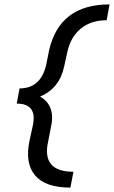

<svg xmlns="http://www.w3.org/2000/svg" viewBox="-20 -731 518 873"><path d="M203 -501Q250 -711 478 -711L465 -639Q394 -639 347.5 -601Q301 -563 286 -494L272 -430Q251 -329 162 -292Q235 -250 211 -150L199 -88Q168 50 314 50L300 122Q186 122 139 66Q92 10 115 -95L129 -159Q151 -260 56 -260L69 -329Q165 -329 190 -436Z"/></svg>

Font: EauTestInfant Semibold
Style: Italic
Weight: 600
Italic angle: -12°
Designer: Christian Thalmann (Catharsis Fonts)
Version: Version 0.001;PS 000.001;hotconv 1.0.88;makeotf.lib2.5.64775